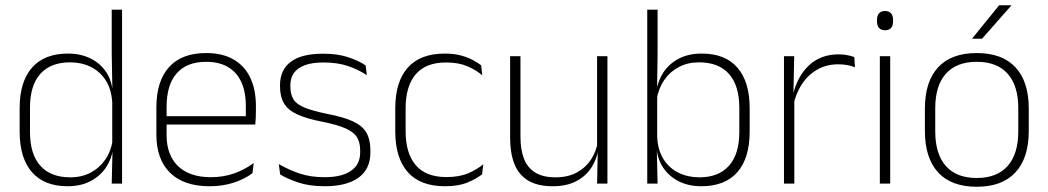

<svg xmlns="http://www.w3.org/2000/svg" viewBox="-20 -701 4002 733"><path d="M237.5 10Q149 10 102 -43.8Q55 -97.5 55 -199V-287.5Q55 -389 102.2 -442.8Q149.5 -496.5 239.5 -496.5Q288 -496.5 325.8 -477.8Q363.5 -459 385.8 -425.2Q408 -391.5 410.5 -345.5H423.5L408.5 -309.5Q405.5 -360.5 383.5 -394.5Q361.5 -428.5 326.2 -445.8Q291 -463 247.5 -463Q173.5 -463 134 -419Q94.5 -375 94.5 -290V-197.5Q94.5 -112.5 134 -68.2Q173.5 -24 248.5 -24Q292 -24 325.8 -41.8Q359.5 -59.5 381.5 -91.2Q403.5 -123 410 -164.5L423 -132.5H411.5Q406 -93 384 -60.8Q362 -28.5 325.2 -9.2Q288.5 10 237.5 10ZM406.5 0 409.5 -126.5 408.5 -140V-347L409 -359L406.5 -497.5V-664H446V0Z M780 10Q682 10 629.5 -41.2Q577 -92.5 577 -187V-290.5Q577 -391.5 625.5 -445Q674 -498.5 767 -498.5Q829 -498.5 871.2 -474.2Q913.5 -450 935.2 -404.8Q957 -359.5 957 -295.5V-278Q957 -265.5 956.5 -252.8Q956 -240 954.5 -225.5H918Q918.5 -245.5 918.5 -263.2Q918.5 -281 918.5 -296Q918.5 -350.5 901.2 -388Q884 -425.5 850.2 -445.2Q816.5 -465 767 -465Q693 -465 654.5 -421Q616 -377 616 -293V-245V-239V-184.5Q616 -147 627 -117.5Q638 -88 659.2 -67.2Q680.5 -46.5 712 -35.5Q743.5 -24.5 785 -24.5Q832 -24.5 872.5 -38.5Q913 -52.5 948.5 -78.5L944 -40Q913.5 -17 871.8 -3.5Q830 10 780 10ZM597 -225.5V-257.5H944.5V-225.5Z M1220 10Q1161.5 10 1119 -4.2Q1076.5 -18.5 1049.5 -35L1044.5 -74.5Q1080.5 -53.5 1122.5 -39Q1164.5 -24.5 1219.5 -24.5Q1284 -24.5 1319.5 -48.5Q1355 -72.5 1355 -119V-127Q1355 -157 1343 -176.8Q1331 -196.5 1300 -210.5Q1269 -224.5 1211.5 -236Q1150 -248 1114.5 -264.5Q1079 -281 1064 -306.8Q1049 -332.5 1049 -371.5V-376Q1049 -434 1090 -465Q1131 -496 1213.5 -496Q1270 -496 1310.5 -482.2Q1351 -468.5 1376 -451L1380.5 -414Q1349 -435 1308.8 -448.8Q1268.5 -462.5 1215.5 -462.5Q1171.5 -462.5 1143.5 -452Q1115.5 -441.5 1102 -422.2Q1088.5 -403 1088.5 -376V-371.5Q1088.5 -340.5 1100.8 -321.2Q1113 -302 1143.8 -289.8Q1174.5 -277.5 1228 -266.5Q1291.5 -254.5 1327.8 -237.5Q1364 -220.5 1379 -194.2Q1394 -168 1394 -128.5V-118.5Q1394 -55.5 1348.8 -22.8Q1303.5 10 1220 10Z M1679 10Q1584 10 1536.5 -44.2Q1489 -98.5 1489 -199.5V-287.5Q1489 -388.5 1536.5 -442.5Q1584 -496.5 1679 -496.5Q1712.5 -496.5 1738.8 -489.5Q1765 -482.5 1784.5 -472.2Q1804 -462 1817 -451.5L1821 -413.5Q1797.5 -434 1764 -448.2Q1730.5 -462.5 1682.5 -462.5Q1606 -462.5 1567.2 -417.5Q1528.5 -372.5 1528.5 -287V-200.5Q1528.5 -116 1567.2 -70.5Q1606 -25 1684 -25Q1733.5 -25 1767.5 -39.5Q1801.5 -54 1825 -74L1820.5 -35.5Q1800 -19 1765.5 -4.5Q1731 10 1679 10Z M1967 -486.5V-178.5Q1967 -130.5 1980 -96Q1993 -61.5 2022.5 -42.8Q2052 -24 2101.5 -24Q2147.5 -24 2181.2 -42Q2215 -60 2235.8 -91.2Q2256.5 -122.5 2263 -162.5L2274 -130.5H2264Q2258.5 -93 2237.5 -60.8Q2216.5 -28.5 2179.8 -9.2Q2143 10 2090.5 10Q2031.5 10 1995.5 -12.2Q1959.5 -34.5 1943.5 -75.8Q1927.5 -117 1927.5 -175V-486.5ZM2299 -486.5V0H2259.5L2262 -123.5L2259.5 -125.5V-486.5Z M2657.5 10Q2609 10 2571.5 -8.8Q2534 -27.5 2511.5 -61.5Q2489 -95.5 2486 -141H2473L2489 -177.5Q2491.5 -126.5 2513.8 -92.2Q2536 -58 2571.5 -41Q2607 -24 2650 -24Q2723.5 -24 2763 -68.2Q2802.5 -112.5 2802.5 -197.5V-289.5Q2802.5 -374 2763.2 -418.5Q2724 -463 2648.5 -463Q2605.5 -463 2571.8 -445.2Q2538 -427.5 2516.2 -396Q2494.5 -364.5 2487 -322.5L2474.5 -354H2486Q2492 -393.5 2513.5 -425.8Q2535 -458 2571.8 -477.2Q2608.5 -496.5 2659.5 -496.5Q2748.5 -496.5 2795.2 -442.8Q2842 -389 2842 -287.5V-199Q2842 -97 2794.8 -43.5Q2747.5 10 2657.5 10ZM2451 0V-664H2490.5V-497.5L2488.5 -358.5L2489 -347V-140L2487.5 -126.5L2490.5 0Z M3009.5 -305 2996.5 -334 3007 -337.5Q3023.5 -409.5 3068.5 -451.5Q3113.5 -493.5 3181.5 -493.5Q3201 -493.5 3216 -490.2Q3231 -487 3241.5 -483L3244 -444Q3231.5 -449.5 3215 -452.5Q3198.5 -455.5 3179 -455.5Q3119.5 -455.5 3074.5 -417.5Q3029.5 -379.5 3009.5 -305ZM2973 0V-486.5H3012L3009 -338L3012.5 -334.5V0Z M3339 0V-486.5H3378.5V0ZM3359 -585.5Q3343.5 -585.5 3335.8 -594.5Q3328 -603.5 3328 -620.5V-624.5Q3328 -641 3335.8 -650Q3343.5 -659 3359 -659Q3374 -659 3381.8 -650Q3389.5 -641 3389.5 -624.5V-620.5Q3389.5 -603 3381.8 -594.2Q3374 -585.5 3359 -585.5Z M3709 12Q3611.5 12 3561.2 -43Q3511 -98 3511 -201V-286.5Q3511 -389.5 3561.5 -444Q3612 -498.5 3709 -498.5Q3806 -498.5 3856.8 -444Q3907.5 -389.5 3907.5 -286.5V-201Q3907.5 -98 3856.8 -43Q3806 12 3709 12ZM3709 -21.5Q3786 -21.5 3826.8 -67.2Q3867.5 -113 3867.5 -199.5V-288Q3867.5 -374 3827 -419.5Q3786.5 -465 3709 -465Q3631.5 -465 3591 -419.5Q3550.5 -374 3550.5 -288V-199.5Q3550.5 -113 3591 -67.2Q3631.5 -21.5 3709 -21.5ZM3794.5 -681H3841V-680L3729 -553H3691.5V-554Z"/></svg>

Font: Anek Odia ExtraLight
Style: Regular
Weight: 250
Designer: Yesha Goshar & Mahesh Sahu (Odia), Yesha Goshar (Latin)
Foundry: Ek Type
Version: Version 1.003